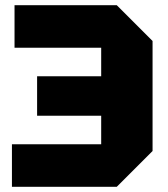

<svg xmlns="http://www.w3.org/2000/svg" viewBox="-20 -720 648 740"><path d="M568 -138 430 0H26V-164H370V-536H36V-700H430L568 -562ZM493 -274H123V-426H493Z"/></svg>

Font: Tektur ExtraBold
Style: Regular
Weight: 800
Designer: Adam Jagosz
Foundry: Adam Jagosz
Version: Version 1.005;gftools[0.9.30]